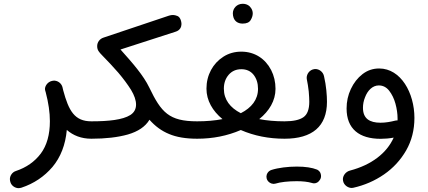

<svg xmlns="http://www.w3.org/2000/svg" viewBox="-20 -708 2258 1013"><path d="M219.7 -226.1C220.2 -224.6 220.7 -222.7 221.2 -221.2C235.8 -165.5 243.2 -114.7 243.2 -68.4C243.2 2.4 227.1 59.1 195.3 102.1C163.1 145 119.1 175.8 63.5 194.3C43.5 200.7 32.2 220.7 32.2 236.8C32.2 241.7 33.2 247.1 34.7 252.4C41 274.4 62.5 284.7 77.6 284.7C82.5 284.7 87.9 283.7 93.3 282.2C159.2 260.3 213.4 223.6 256.8 172.9C299.8 121.6 325.2 56.6 332.5 -22.5C366.2 6.8 408.7 23.9 461.9 23.9H462.4C487.8 23.9 508.3 3.4 508.3 -22C508.3 -47.4 487.8 -67.9 462.4 -67.9H461.9C373.5 -67.9 342.8 -123 313.5 -231.4L309.6 -248C305.2 -265.1 290 -279.8 270.5 -282.2C269 -282.7 267.1 -282.7 265.1 -282.7C261.7 -282.7 257.8 -282.2 254.4 -281.2C229.5 -275.4 217.3 -252.9 217.3 -238.8C217.3 -234.4 218.3 -230.5 219.7 -226.1Z M416.5 -22C416.5 3.4 437 23.9 462.4 23.9C537.1 23.9 601.1 16.6 654.8 1.5C708.5 -14.2 746.6 -39.6 768.6 -76.2C798.3 -42.5 832.5 -17.1 872.1 -1C911.1 15.6 960.4 23.9 1020 23.9H1020.5C1045.9 23.9 1066.4 3.4 1066.4 -22C1066.4 -47.4 1045.9 -67.9 1020.5 -67.9H1020C871.6 -67.9 830.6 -115.2 768.1 -245.1L767.1 -247.1C737.3 -309.1 680.7 -374.5 615.7 -446.8L905.8 -540.5C930.7 -547.9 937.5 -566.9 937.5 -581.1C937.5 -586.4 936.5 -591.8 935.1 -597.7C931.6 -610.8 925.3 -619.6 916.5 -623.5C907.7 -627 899.9 -628.9 893.1 -628.9C886.2 -628.9 878.9 -627.9 871.6 -625.5L526.9 -509.8C505.9 -503.4 492.7 -484.9 492.7 -464.8C492.7 -443.4 502 -433.6 519.5 -415.5C548.3 -386.2 576.7 -356 604 -324.7C630.9 -293 653.3 -262.7 671.4 -233.9C689 -204.6 697.8 -178.7 697.8 -156.2C697.8 -132.3 687.5 -113.8 667.5 -101.1C627 -75.7 553.7 -67.9 462.4 -67.9C437 -67.9 416.5 -47.4 416.5 -22Z M974.6 -22C974.6 3.4 995.1 23.9 1020.5 23.9C1102.5 23.9 1179.2 8.8 1250.5 -22C1321.3 8.8 1398.4 23.9 1481 23.9H1481.4C1506.8 23.9 1527.3 3.4 1527.3 -22C1527.3 -47.4 1506.8 -67.9 1481.4 -67.9H1481C1432.1 -67.9 1387.7 -71.8 1347.7 -79.6C1400.4 -122.1 1433.6 -176.8 1433.6 -239.3C1433.6 -275.4 1425.8 -308.6 1410.6 -338.4C1379.9 -397.9 1324.2 -435.5 1253.4 -435.5C1218.3 -435.5 1187 -426.8 1159.2 -409.2C1103.5 -374 1069.3 -312.5 1069.3 -240.2C1069.3 -177.7 1101.6 -122.6 1153.8 -79.6C1113.8 -71.8 1069.3 -67.9 1020.5 -67.9C995.1 -67.9 974.6 -47.4 974.6 -22ZM1161.1 -240.2C1161.1 -269 1169.4 -293.5 1186.5 -313.5C1203.6 -333 1225.6 -342.8 1253.4 -342.8C1280.8 -342.8 1302.2 -333 1317.9 -313.5C1333.5 -293.5 1341.3 -269 1341.3 -239.3C1341.3 -182.1 1307.1 -139.6 1250.5 -110.8C1194.3 -139.6 1161.1 -182.1 1161.1 -240.2ZM1208.5 -637.7C1208.5 -628.9 1210 -621.1 1212.4 -614.3C1218.3 -598.1 1232.4 -583.5 1260.3 -583.5C1281.2 -583.5 1295.4 -589.8 1302.7 -602.5C1310.1 -614.7 1313.5 -626.5 1313.5 -637.2C1313.5 -647.5 1310.5 -656.2 1305.2 -664.6C1296.9 -678.2 1281.7 -688 1260.3 -688C1229.5 -688 1208.5 -663.6 1208.5 -637.7Z M1435.5 -22C1435.5 3.4 1456.1 23.9 1481.4 23.9C1627.9 23.9 1705.1 -41.5 1705.1 -170.9C1705.1 -204.6 1701.2 -255.9 1689.9 -304.2C1685.5 -329.1 1663.6 -343.8 1644 -343.8C1642.1 -343.8 1640.1 -343.8 1637.7 -343.3C1612.8 -339.4 1598.1 -317.4 1598.1 -297.4C1598.1 -295.4 1598.1 -293.5 1598.6 -291C1603 -270 1606.4 -248 1608.9 -225.6C1610.8 -203.1 1611.8 -185.1 1611.8 -171.4C1611.8 -131.3 1601.6 -104 1581.1 -89.8C1560.5 -75.2 1527.3 -67.9 1481.4 -67.9C1456.1 -67.9 1435.5 -47.4 1435.5 -22ZM1387.2 234.9C1393.1 253.9 1411.6 262.2 1423.8 262.2C1427.2 262.2 1430.2 261.7 1433.6 260.7C1459.5 252.4 1501.5 248 1545.9 248C1577.6 248 1604 251 1625.5 257.3C1629.9 258.8 1633.8 259.3 1637.2 259.3C1649.4 259.3 1659.7 253.4 1667.5 241.2C1671.9 234.9 1673.8 228.5 1673.8 221.2C1673.8 214.8 1672.9 197.3 1653.3 187C1626.5 176.3 1590.8 170.9 1545.9 170.9C1499 170.9 1447.8 177.2 1412.6 188.5C1392.6 194.8 1385.7 212.9 1385.7 224.1C1385.7 227.5 1386.2 231.4 1387.2 234.9Z M1980.5 -346.7C1947.8 -346.7 1918.5 -336.9 1892.6 -316.9C1866.7 -296.9 1846.2 -270.5 1831.1 -238.3C1815.9 -206.1 1808.6 -171.9 1808.6 -135.7C1808.6 -27.8 1875.5 24.4 1988.3 24.4C2010.3 24.4 2033.2 22.5 2057.1 18.1C2020.5 100.1 1939.9 162.1 1826.7 191.9C1802.7 198.2 1789.1 219.7 1789.1 237.3C1789.1 240.2 1789.6 243.2 1790 246.1C1794.4 270 1817.4 283.7 1835.4 283.7C1837.9 283.7 1840.8 283.2 1843.8 282.7C1902.8 269.5 1957 246.1 2005.9 212.4C2054.7 178.7 2093.8 136.2 2123 85.4C2151.9 34.7 2166.5 -22.5 2166.5 -85.9C2166.5 -217.3 2095.2 -346.7 1980.5 -346.7ZM1895 -139.2C1895 -157.7 1898.4 -176.3 1905.8 -194.3C1919.4 -231 1945.8 -257.3 1978.5 -257.3C2000.5 -257.3 2018.6 -248 2033.2 -229.5C2047.9 -210.4 2059.1 -188 2066.4 -161.1C2073.7 -134.3 2077.6 -107.9 2077.6 -83V-72.8H2074.7C2071.8 -72.8 2068.8 -72.3 2066.4 -71.8C2041 -65.4 2014.6 -60.5 1987.8 -60.5C1929.7 -60.5 1895 -82.5 1895 -139.2Z"/></svg>

Font: Mikhak Medium
Style: Regular
Weight: 500
Designer: Amin Abedi
Version: Version 3.2